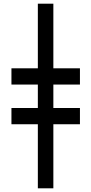

<svg xmlns="http://www.w3.org/2000/svg" viewBox="-20 -780 494 1040"><path d="M185 -107H42V-195H185V-322H42V-410H185V-760H269V-410H413V-322H269V-195H413V-107H269V240H185Z"/></svg>

Font: Noto Serif CondExtraBold
Style: Regular
Weight: 800
Width: 3
Designer: Monotype Design Team
Foundry: Monotype Imaging Inc.
Version: Version 1.001